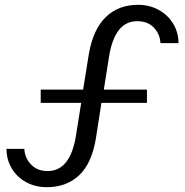

<svg xmlns="http://www.w3.org/2000/svg" viewBox="-20 -773 768 797"><path d="M721 -594H646Q644 -632 618.5 -658.5Q593 -685 551 -685H549Q457 -685 433 -540L411 -401H590V-346H401L378 -198Q361 -95 308.5 -45.5Q256 4 175 4H174Q127 4 89 -16.5Q51 -37 29 -73.5Q7 -110 7 -155H81Q83 -117 109 -90Q135 -63 177 -63H178Q271 -63 295 -208L317 -346H149V-401H325L349 -550Q367 -652 419.5 -702.5Q472 -753 553 -753H554Q600 -753 638.5 -732Q677 -711 699 -674.5Q721 -638 721 -594Z"/></svg>

Font: Kakao Big Sans
Style: Regular
Weight: 400
Designer: Park Young-rak; Lee Sang-min; Kim Jung-jin; Min Bon; Park Min-gyu;
Foundry: Kakao Corporation
Version: Version 2.003